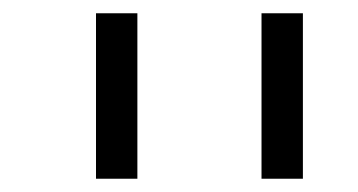

<svg xmlns="http://www.w3.org/2000/svg" viewBox="-20 -770 540 290"><path d="M125 -750Q125 -750 125 -500H187.5Q187.5 -500 187.5 -750ZM375 -750Q375 -750 375 -500H437.5Q437.5 -500 437.5 -750Z"/></svg>

Font: Unifont
Style: Medium
Weight: 500
Version: Version 9.0.06